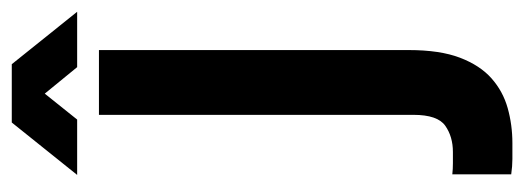

<svg xmlns="http://www.w3.org/2000/svg" viewBox="-302 -586 890 326"><g transform="rotate(-90 143.0 -423.0)"><path d="M10 -100Q19 -99 29 -99Q39 -99 48 -99Q74 -99 92.5 -112Q111 -125 111 -166V-700H221V-174Q221 -121 208 -87Q195 -53 173 -33.5Q151 -14 122.5 -6Q94 2 63 2Q48 2 36 2Q24 2 10 0ZM9 -737 98 -848H197L286 -737H192L147 -792L103 -737Z"/></g></svg>

Font: BebasNeueW03-Regular
Style: Regular
Weight: 400
Designer: Ryoichi Tsunekawa
Foundry: Ryoichi Tsunekawa
Version: Version 1.30